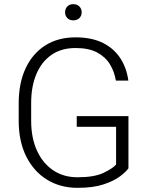

<svg xmlns="http://www.w3.org/2000/svg" viewBox="-20 -902 724 932"><path d="M603.5 -338.4V-85Q591.3 -67.4 561.5 -45.2Q531.7 -22.9 481.4 -6.6Q431.2 9.8 356.4 9.8Q272.5 9.8 208 -30Q143.6 -69.8 107.2 -142.8Q70.8 -215.8 70.8 -315.4V-401.4Q70.8 -499 104.5 -570.8Q138.2 -642.6 200 -681.6Q261.7 -720.7 346.7 -720.7Q425.8 -720.7 480 -693.4Q534.2 -666 564.7 -618.4Q595.2 -570.8 603 -510.7H542.5Q535.6 -553.2 513.9 -589.4Q492.2 -625.5 451.7 -647.2Q411.1 -668.9 346.7 -668.9Q277.8 -668.9 229.7 -635.5Q181.6 -602.1 156.5 -542.2Q131.3 -482.4 131.3 -402.3V-315.4Q131.3 -232.9 159.4 -171.1Q187.5 -109.4 238 -75.4Q288.6 -41.5 356.4 -41.5Q438 -41.5 483.2 -63.2Q528.3 -85 543.5 -103.5V-286.6H352.5V-338.4ZM295.9 -842.3Q295.9 -858.9 306.6 -870.4Q317.4 -881.8 335.9 -881.8Q354.5 -881.8 365.5 -870.4Q376.5 -858.9 376.5 -842.3Q376.5 -825.7 365.5 -814.5Q354.5 -803.2 335.9 -803.2Q317.4 -803.2 306.6 -814.5Q295.9 -825.7 295.9 -842.3Z"/></svg>

Font: Vazirmatn UI FD ExtraLight
Style: Regular
Weight: 200
Designer: Saber Rastikerdar
Foundry: Saber Rastikerdar
Version: Version 33.003